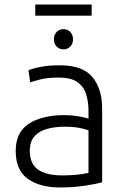

<svg xmlns="http://www.w3.org/2000/svg" viewBox="-20 -815 549 844"><path d="M244 9Q155 9 102 -29Q49 -67 49 -152Q49 -234 107.5 -271.5Q166 -309 263 -309Q292 -309 323.5 -304Q355 -299 369 -293V-326Q369 -369 358 -402.5Q347 -436 319 -455Q291 -474 238 -474Q190 -474 160 -466.5Q130 -459 113 -453L105 -506Q126 -515 161 -521.5Q196 -528 243 -528Q344 -528 386.5 -476Q429 -424 429 -339V-14Q403 -6 352.5 1.5Q302 9 244 9ZM253 -44Q320 -44 369 -55V-242Q354 -248 328 -253Q302 -258 265 -258Q224 -258 189 -249Q154 -240 132.5 -217Q111 -194 111 -152Q111 -94 148 -69Q185 -44 253 -44ZM135 -746V-795H383V-746ZM259 -598Q241 -598 229 -610.5Q217 -623 217 -642Q217 -662 229 -674.5Q241 -687 259 -687Q277 -687 289 -674.5Q301 -662 301 -642Q301 -623 289 -610.5Q277 -598 259 -598Z"/></svg>

Font: Ubuntu Sans Light
Style: Regular
Weight: 300
Designer: Dalton Maag Ltd
Foundry: Dalton Maag Ltd
Version: Version 1.006; ttfautohint (v1.8.4.7-5d5b)